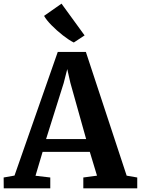

<svg xmlns="http://www.w3.org/2000/svg" viewBox="-34 -1032 772 1052"><path d="M45.5 -70 282.5 -747.5H436.5L660 -69.5L718 -59.5V0H422.5V-59.5L497.5 -69.5L458 -200H199.5L160.5 -69L241.5 -59.5V0H-13.5L-14 -59.5ZM438 -270 351.5 -578.5 334.5 -653.5 315 -577 218.5 -270ZM369.5 -799.5Q343.5 -812.5 310.2 -838.5Q277 -864.5 248.5 -893.5Q220 -922.5 207.5 -945L303 -1012L429.5 -838L371 -799.5Z"/></svg>

Font: Merriweather
Style: Bold
Weight: 700
Designer: Eben Sorkin
Foundry: Eben Sorkin
Version: Version 2.100; ttfautohint (v1.7.19-72a1) -l 8 -r 50 -G 200 